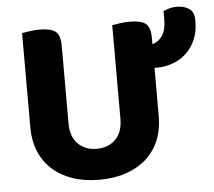

<svg xmlns="http://www.w3.org/2000/svg" viewBox="-50 -714 873 785"><g transform="rotate(-5 387.0 -321.5)"><path d="M591 -419V-220Q591 -166 573 -122.5Q555 -79 521 -48Q487 -17 438 0Q389 17 327 17Q265 17 216.5 0Q168 -17 134 -48Q100 -79 82 -122.5Q64 -166 64 -220V-608Q75 -610 95.5 -613Q116 -616 137 -616Q182 -616 201.5 -601Q221 -586 221 -542V-223Q221 -169 250.5 -139.5Q280 -110 327 -110Q375 -110 404.5 -139.5Q434 -169 434 -223V-608Q445 -610 465.5 -613Q486 -616 507 -616Q552 -616 571.5 -601Q591 -586 591 -542V-516Q617 -524 632.5 -547Q648 -570 648 -613V-647Q661 -653 673.5 -656.5Q686 -660 704 -660Q733 -660 753.5 -646.5Q774 -633 774 -600V-593Q774 -551 760 -519Q746 -487 722 -464.5Q698 -442 666.5 -430.5Q635 -419 600 -419Z"/></g></svg>

Font: Baloo Chettan 2
Style: Bold
Weight: 700
Designer: Maithili Shingre, Unnati Kotecha and Ek Type
Foundry: Ek Type
Version: Version 1.640;hotconv 1.0.111;makeotfexe 2.5.65597; ttfautoh